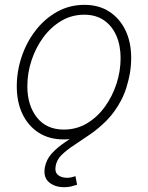

<svg xmlns="http://www.w3.org/2000/svg" viewBox="-20 -569 616 799"><path d="M244.6 11.2Q185.1 11.2 141.4 -16.6Q97.7 -44.4 73.7 -94.2Q49.8 -144 49.8 -209.5Q49.8 -272.5 70.1 -332.8Q90.3 -393.1 127.9 -441.9Q165.5 -490.7 217.3 -519.8Q269 -548.8 331.5 -548.8Q391.1 -548.8 434.6 -520.8Q478 -492.7 502 -443.1Q525.9 -393.6 525.9 -328.1Q525.9 -265.1 505.4 -204.6Q484.9 -144 447.5 -95.2Q410.2 -46.4 358.4 -17.6Q306.6 11.2 244.6 11.2ZM245.6 -29.8Q298.8 -29.8 342.3 -55.9Q385.7 -82 417 -125.5Q448.2 -168.9 465.1 -221.4Q481.9 -273.9 481.9 -327.1Q481.9 -379.9 464.1 -420.7Q446.3 -461.4 412.6 -484.6Q378.9 -507.8 330.6 -507.8Q278.8 -507.8 235.6 -482.4Q192.4 -457 160.6 -414.1Q128.9 -371.1 111.3 -318.1Q93.8 -265.1 93.8 -210Q93.8 -130.9 133.5 -80.3Q173.3 -29.8 245.6 -29.8ZM247.1 210Q208.5 210 184.1 189.5Q159.7 168.9 166.5 128.4Q172.4 95.2 195.1 70.1Q217.8 44.9 251 22.7Q284.2 0.5 321.3 -24.7Q358.4 -49.8 393.3 -82Q428.2 -114.3 454.3 -159.7Q480.5 -205.1 491.2 -268.6H521Q509.8 -200.2 484.1 -151.6Q458.5 -103 424.8 -68.8Q391.1 -34.7 355.7 -10.3Q320.3 14.2 289.3 34.4Q258.3 54.7 237.1 75.2Q215.8 95.7 211.4 123Q207.5 147.9 221.7 159.4Q235.8 170.9 259.3 170.9Q269 170.9 277.6 168.9Q286.1 167 293.9 164.1L300.8 199.7Q289.6 203.6 276.4 206.8Q263.2 210 247.1 210Z"/></svg>

Font: Inter 17pt ExtraLight
Style: Italic
Weight: 250
Italic angle: -9.3988°
Version: Version 4.001;git-66647c0bb